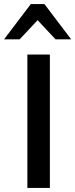

<svg xmlns="http://www.w3.org/2000/svg" viewBox="-29 -927 372 947"><path d="M106 0V-658H217V0ZM245 -733 141 -844 123 -907H190L322 -733ZM-9 -733 123 -907H190L173 -845L68 -733Z"/></svg>

Font: Ysabeau Infant SemiBold
Style: Regular
Weight: 600
Designer: Christian Thalmann (Catharsis Fonts)
Version: Version 2.002; featfreeze: ss01,ss02,lnum